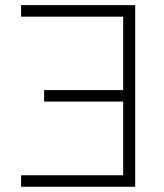

<svg xmlns="http://www.w3.org/2000/svg" viewBox="-20 -713 626 733"><path d="M496.1 0H60.5V-43.9H450.2V-325.2H148.4V-369.1H450.2V-649.4H60.5V-693.4H496.1Z"/></svg>

Font: Cascadia Code NF ExtraLight
Style: Regular
Weight: 200
Monospace: yes
Designer: Aaron Bell
Foundry: Saja Typeworks
Version: Version 2404.023; ttfautohint (v1.8.4)